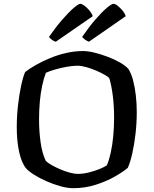

<svg xmlns="http://www.w3.org/2000/svg" viewBox="-20 -988 806 1008"><path d="M365 0Q334 0 296.5 -10.5Q259 -21 223 -37Q187 -53 158.5 -71Q130 -89 117 -104Q93 -133 80.5 -190.5Q68 -248 68 -319Q68 -378 74.5 -435Q81 -492 91 -538.5Q101 -585 112 -610Q135 -628 168.5 -647Q202 -666 243 -683Q284 -700 328 -710Q372 -720 416 -720Q442 -720 476.5 -711.5Q511 -703 546.5 -689.5Q582 -676 610.5 -659.5Q639 -643 654 -626Q669 -603 678.5 -567Q688 -531 693 -488Q698 -445 698 -399Q698 -342 691.5 -285.5Q685 -229 674.5 -182.5Q664 -136 651 -107Q628 -87 583.5 -61.5Q539 -36 482.5 -18Q426 0 365 0ZM388 -75Q415 -75 446 -82.5Q477 -90 503.5 -101Q530 -112 541 -120Q553 -148 561.5 -187Q570 -226 574.5 -272.5Q579 -319 579 -369Q579 -433 572 -487Q565 -541 554 -577Q549 -584 530 -595Q511 -606 485.5 -617Q460 -628 433.5 -635.5Q407 -643 387 -643Q363 -643 331.5 -637.5Q300 -632 270.5 -623.5Q241 -615 221 -606Q210 -578 201.5 -538.5Q193 -499 189 -453.5Q185 -408 185 -361Q185 -300 193 -242Q201 -184 220 -144Q229 -134 250 -122Q271 -110 296.5 -99Q322 -88 347 -81.5Q372 -75 388 -75ZM447 -769Q434 -774 425 -781Q416 -788 411 -794Q446 -845 480 -884.5Q514 -924 540 -946Q566 -968 576 -968Q585 -968 597.5 -958Q610 -948 622.5 -933.5Q635 -919 640 -903ZM273 -769Q264 -771 254 -778Q244 -785 237 -794Q273 -846 307 -885Q341 -924 366.5 -946Q392 -968 402 -968Q410 -968 423.5 -958Q437 -948 449.5 -933Q462 -918 467 -903Z"/></svg>

Font: Texturina Medium
Style: Regular
Weight: 500
Designer: Guillermo Torres Carreño
Foundry: Omnibus-Type
Version: Version 1.003